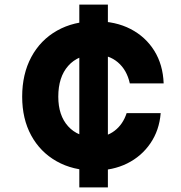

<svg xmlns="http://www.w3.org/2000/svg" viewBox="-20 -727 790 840"><path d="M327 93V-707H452V93ZM394 19Q299 19 227.5 -21.5Q156 -62 116.5 -134.5Q77 -207 77 -304Q77 -403 117 -477.5Q157 -552 229.5 -593Q302 -634 398 -634Q486 -634 551.5 -600Q617 -566 655 -505Q693 -444 696 -362H548Q535 -421 495.5 -454.5Q456 -488 397 -488Q322 -488 278.5 -439Q235 -390 235 -304Q235 -222 278 -174.5Q321 -127 394 -127Q445 -127 481.5 -155Q518 -183 534 -232H683Q677 -157 638 -100Q599 -43 536.5 -12Q474 19 394 19Z"/></svg>

Font: Martian Mono SemiExpanded
Style: Bold
Weight: 700
Width: 6
Designer: Roman Shamin
Foundry: Evil Martians
Version: Version 1.000